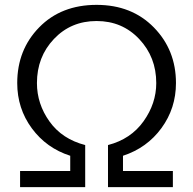

<svg xmlns="http://www.w3.org/2000/svg" viewBox="-20 -769 794 789"><path d="M50.8 -427.7Q50.8 -564.5 141.1 -656.7Q231.4 -749 377 -749Q521.5 -749 612.3 -656.2Q703.1 -563.5 703.1 -427.7Q703.1 -324.2 643.6 -242.7Q584 -161.1 485.4 -128.9V-66.4H690.4V0H423.8V-172.9Q517.6 -197.3 569.8 -270.5Q622.1 -343.8 622.1 -427.7Q622.1 -534.2 552.2 -608.4Q482.4 -682.6 377 -682.6Q271.5 -682.6 201.7 -608.9Q131.8 -535.2 131.8 -427.7Q131.8 -341.8 183.6 -269.5Q235.4 -197.3 330.1 -172.9V0H62.5V-66.4H268.6V-128.9Q170.9 -160.2 110.8 -241.7Q50.8 -323.2 50.8 -427.7Z"/></svg>

Font: Gothic A1
Style: Regular
Weight: 400
Designer: HanYang I&C Co.,Ltd.
Foundry: HanYang I&C Co.,Ltd.
Version: Version 2.50